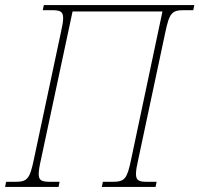

<svg xmlns="http://www.w3.org/2000/svg" viewBox="-35 -734 783 754"><path d="M-15 0H195L199 -20H162C130 -20 117 -25 117 -50C117 -63 120 -82 126 -108L250 -689H603L480 -108C464 -31 455 -20 406 -20H369L365 0H576L580 -20H543C511 -20 499 -25 499 -51C499 -64 502 -82 508 -108L614 -606C630 -683 640 -694 687 -694H724L728 -714H137L133 -694H169C201 -694 213 -689 213 -663C213 -650 210 -632 204 -606L98 -108C82 -31 72 -20 25 -20H-11Z"/></svg>

Font: Noto Serif SemiCondensed Thin
Style: Italic
Weight: 100
Width: 4
Italic angle: -12°
Designer: Monotype Design Team
Foundry: Monotype Imaging Inc.
Version: Version 2.013